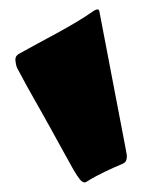

<svg xmlns="http://www.w3.org/2000/svg" viewBox="-20 -962 314 402"><path d="M84 -696.8Q72.8 -717.3 64.9 -731Q57.1 -744.6 50.3 -756.8Q43.5 -769 35.6 -783Q27.8 -796.9 17.1 -817.4Q14.2 -822.8 13.4 -827.6Q12.7 -832.5 12.2 -836.4Q12.2 -841.8 14.6 -845Q17.1 -848.1 22 -850.6Q40 -860.8 59.8 -871.3Q79.6 -881.8 99.6 -892.8Q119.6 -903.8 139.4 -915.5Q159.2 -927.2 177.2 -939.9Q182.1 -942.4 184.1 -942.4Q187 -942.4 188 -938.5L242.7 -652.8Q243.7 -646.5 244.6 -642.3Q245.6 -638.2 245.6 -634.3Q245.6 -629.9 244.1 -626Q242.7 -622.1 237.8 -619.6Q227.5 -615.2 218.8 -611.3Q210 -607.4 201.4 -603.3Q192.9 -599.1 183.3 -594.2Q173.8 -589.4 162.1 -582Q160.2 -580.1 156.7 -580.1Q152.3 -580.1 147 -586.7Q141.6 -593.3 133.5 -607.2Q125.5 -621.1 113.5 -643.3Q101.6 -665.5 84 -696.8Z"/></svg>

Font: Carter One
Style: Regular
Weight: 400
Designer: vernon adams
Foundry: vernon adams
Version: Version 1.000